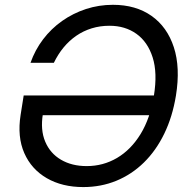

<svg xmlns="http://www.w3.org/2000/svg" viewBox="-20 -757 785 787"><path d="M321.3 9.8Q234.9 9.8 171.9 -26.6Q108.9 -63 79.6 -129.4Q50.3 -195.8 64.5 -286.1L77.1 -365.7H647.5L633.8 -284.7H127L155.8 -290Q145 -224.6 165.3 -176.5Q185.5 -128.4 230 -102.3Q274.4 -76.2 335.4 -76.2Q402.8 -76.2 459.7 -109.6Q516.6 -143.1 556.2 -207.5Q595.7 -272 610.8 -364.7Q626 -458 605.7 -521.7Q585.4 -585.4 539.1 -618.4Q492.7 -651.4 428.7 -651.4Q390.1 -651.4 356 -640.9Q321.8 -630.4 292.7 -610.4Q263.7 -590.3 240.7 -562.5Q217.8 -534.7 200.7 -499.5H105Q123.5 -552.2 156.7 -595.9Q189.9 -639.6 234.6 -671.1Q279.3 -702.6 332.3 -720Q385.3 -737.3 442.9 -737.3Q536.6 -737.3 601.1 -691.9Q665.5 -646.5 692.6 -563.2Q719.7 -480 701.2 -365.2Q687 -278.3 653.3 -209Q619.6 -139.6 569.8 -90.8Q520 -42 457 -16.1Q394 9.8 321.3 9.8Z"/></svg>

Font: Adwaita Sans
Style: Italic
Weight: 400
Italic angle: -9.39999°
Designer: Rasmus Andersson
Foundry: rsms
Version: Version 4.001;git-9221beed3